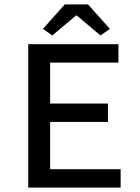

<svg xmlns="http://www.w3.org/2000/svg" viewBox="-20 -857 640 877"><path d="M109 0V-655H521V-571H209V-384H473V-300H209V-84H531V0ZM219 -695 176 -725 276 -837H382L482 -725L439 -695L331 -786H327Z"/></svg>

Font: Source Code Pro ExtraLight Medium
Style: Regular
Weight: 500
Monospace: yes
Version: Version 1.018;hotconv 1.0.116;makeotfexe 2.5.65601